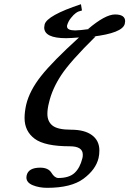

<svg xmlns="http://www.w3.org/2000/svg" viewBox="-20 -692 617 916"><path d="M371.1 -642.1 355 -637.2Q351.1 -636.2 341.6 -629.6Q332 -623 318.6 -606.4Q305.2 -589.8 299.8 -569.8V-565.9Q299.8 -546.9 338.9 -546.9Q358.9 -546.9 413.1 -554.2L399.9 -553.2Q481.9 -623 528.8 -623Q576.7 -623 577.1 -590.8Q577.1 -587.9 575.2 -578.1Q564 -534.2 420.9 -517.1L436 -518.1Q314.9 -398.9 272 -333.5Q229 -268.1 213.9 -203.1Q206.1 -173.3 206.1 -148.9Q206.1 -111.8 231 -92.5Q255.9 -73.2 318.8 -73.2Q383.8 -73.2 418.9 -47.1Q454.1 -21 454.1 25.9Q454.1 44.9 450.2 62Q437 117.2 378.4 160.6Q319.8 204.1 205.1 204.1Q167 204.1 136.5 191.7Q106 179.2 106 154.8Q106 148.9 106.9 146Q114.7 107.9 171.9 107.9Q210 107.9 225.1 131.8Q240.2 156.7 257.8 157.2Q309.6 157.2 335.7 133.1Q361.8 108.9 373 63Q375 57.1 375 45.9Q375 5.9 313 5.9Q193.8 5.9 145.5 -30Q97.2 -65.9 97.2 -128.9Q97.2 -157.7 105 -192.9Q121.1 -259.8 176 -329.3Q231 -398.9 356.9 -513.2Q320.8 -510.3 295.9 -509.8Q190.9 -509.8 190.9 -561Q190.9 -563 192.9 -575.2Q204.1 -618.2 366.2 -671.9Z"/></svg>

Font: Linux Libertine
Style: Semibold Italic
Weight: 600
Italic angle: -11.5°
Designer: Philipp H. Poll
Foundry: Philipp H. Poll
Version: Version 5.1.2 ; ttfautohint (v0.9)